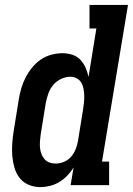

<svg xmlns="http://www.w3.org/2000/svg" viewBox="-20 -755 542 783"><path d="M144 8Q119 8 96.5 -1.5Q74 -11 59.5 -30Q45 -49 38.5 -72.5Q32 -96 30 -121Q28 -146 30 -171.5Q32 -197 36 -222L57 -352Q61 -375 67.5 -397Q74 -419 85 -440Q96 -461 111.5 -480Q127 -499 147 -512.5Q167 -526 190 -532Q213 -538 235 -538Q256 -538 275.5 -531.5Q295 -525 308 -511Q321 -497 329 -479Q337 -461 341 -441L373 -639H345V-735H502L396 -96H425V0H268L280 -72Q269 -54 254 -38.5Q239 -23 221.5 -12.5Q204 -2 184 3Q164 8 144 8ZM207 -88Q224 -88 241 -95Q258 -102 270 -116Q282 -130 288.5 -146.5Q295 -163 298 -180L319 -310Q321 -324 322.5 -338Q324 -352 323.5 -366Q323 -380 320.5 -393.5Q318 -407 311.5 -418Q305 -429 293 -435.5Q281 -442 267 -442Q248 -442 229 -433Q210 -424 197 -408.5Q184 -393 177.5 -374.5Q171 -356 167 -337L146 -207Q144 -193 143 -179.5Q142 -166 143 -153.5Q144 -141 148.5 -128.5Q153 -116 161 -106.5Q169 -97 181 -92.5Q193 -88 207 -88Z"/></svg>

Font: Iosevka Curly Slab Oblique
Style: Bold
Weight: 700
Italic angle: -9°
Monospace: yes
Designer: Belleve Invis
Foundry: Belleve Invis
Version: Version 11.1.0; ttfautohint (v1.8.3)